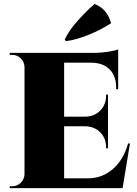

<svg xmlns="http://www.w3.org/2000/svg" viewBox="-20 -974 707 994"><path d="M322.3 -761.2 314.9 -768.1Q334 -812 380.1 -864.3Q426.3 -916.5 469.7 -953.6Q504.9 -939 524.9 -914.6Q544.9 -890.1 555.2 -854Q504.9 -820.8 439.9 -794.2Q375 -767.6 322.3 -761.2ZM643.1 -231.4H652.8L614.7 0H30.3V-9.8H43Q69.3 -9.8 87.9 -28.3Q106.4 -46.9 106.9 -72.8V-627.4Q106 -653.3 87.6 -671.6Q69.3 -689.9 43 -689.9H30.3V-700.2H472.7Q503.9 -700.7 540.5 -706.3Q577.1 -711.9 591.8 -718.3V-511.7L581.5 -512.2V-520Q581.5 -579.1 548.8 -613.3Q516.1 -647.5 457 -649.4H312V-370.1H420.9Q468.3 -370.6 498.8 -401.4Q529.3 -432.1 529.3 -479.5V-484.4H539.1V-206.1H529.3V-210.9Q529.3 -257.8 499.5 -288.3Q469.7 -318.8 422.4 -320.3H312V-50.8H435.5Q508.3 -50.8 564 -98.6Q619.6 -146.5 643.1 -231.4Z"/></svg>

Font: Cinzel Black
Style: Regular
Weight: 900
Designer: Natanael Gama
Version: Version 1.001;PS 001.001;hotconv 1.0.56;makeotf.lib2.0.21325